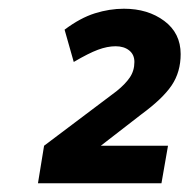

<svg xmlns="http://www.w3.org/2000/svg" viewBox="-20 -828 434 440"><path d="M67 -408 81 -494 247 -619Q267 -635 277.5 -650.5Q288 -666 288 -686Q288 -703 276 -712.5Q264 -722 245 -722Q226 -722 204.5 -714Q183 -706 149 -686L128 -760Q164 -787 197.5 -797.5Q231 -808 264 -808Q319 -808 356.5 -780Q394 -752 394 -704Q394 -663 373.5 -632.5Q353 -602 304 -566L211 -494H365L350 -408Z"/></svg>

Font: Gantari
Style: Bold Italic
Weight: 700
Italic angle: -10°
Designer: Anugrah Pasau
Foundry: Lafontype
Version: Version 1.000; ttfautohint (v1.8.4.7-5d5b)